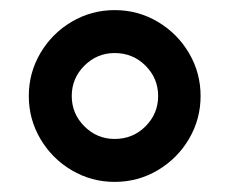

<svg xmlns="http://www.w3.org/2000/svg" viewBox="-20 -752 455 380"><path d="M37 -562Q37 -608 60 -647Q83 -686 122 -709Q161 -732 207 -732Q253 -732 292 -709Q331 -686 354 -647Q377 -608 377 -562Q377 -516 354 -477Q331 -438 292 -415Q253 -392 207 -392Q161 -392 122 -415Q83 -438 60 -477Q37 -516 37 -562ZM207 -477Q243 -477 268 -502Q293 -527 293 -562Q293 -597 268 -622Q243 -647 207 -647Q172 -647 147 -622Q122 -597 122 -562Q122 -527 147 -502Q172 -477 207 -477Z"/></svg>

Font: MedMera Sans Display
Style: Regular
Weight: 500
Designer: Kasper Nordkvist
Foundry: UNCUT.wtf
Version: Version 1.300